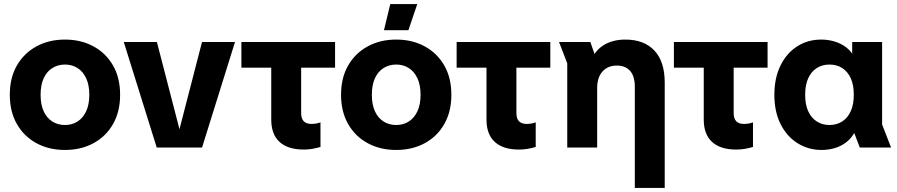

<svg xmlns="http://www.w3.org/2000/svg" viewBox="-20 -730 4440 950"><path d="M301.4 12Q222.4 12 160.7 -21.3Q99 -54.6 63.8 -115.9Q28.5 -177.2 28.5 -260.9Q28.5 -345.4 63.8 -406.3Q99 -467.3 160.7 -500.7Q222.4 -534.2 301.4 -534.2Q380.7 -534.2 442.3 -500.7Q503.9 -467.3 539.1 -406.3Q574.3 -345.4 574.3 -260.9Q574.3 -177.2 539.1 -115.9Q503.9 -54.6 442.3 -21.3Q380.7 12 301.4 12ZM301.4 -111.5Q336.6 -111.5 363.7 -128.8Q390.8 -146.1 406.3 -179.4Q421.9 -212.6 421.9 -260.9Q421.9 -309.6 406.3 -342.8Q390.8 -376 363.7 -393.3Q336.6 -410.6 301.4 -410.6Q266.3 -410.6 238.8 -393.3Q211.3 -376 196.1 -342.8Q180.9 -309.6 180.9 -260.9Q180.9 -212.6 196.1 -179.4Q211.3 -146.1 238.8 -128.8Q266.3 -111.5 301.4 -111.5Z M755.5 0 592.4 -522.2H756.3L868 -90.6L979.6 -522.2H1142.8L979.7 0Z M1482.6 10Q1404.5 10 1363.3 -27.7Q1322.1 -65.4 1322.1 -138.3V-449H1470.1V-170.8Q1470.1 -143.5 1482.8 -130.1Q1495.4 -116.7 1522 -116.7Q1530.9 -116.7 1541.7 -118.3Q1552.5 -120 1565.7 -124.5V-2.9Q1543.2 3.6 1523.7 6.8Q1504.2 10 1482.6 10ZM1174.4 -395.3V-522.2H1637.9V-395.3Z M1940.4 12Q1861.4 12 1799.7 -21.3Q1738 -54.6 1702.8 -115.9Q1667.5 -177.2 1667.5 -260.9Q1667.5 -345.4 1702.8 -406.3Q1738 -467.3 1799.7 -500.7Q1861.4 -534.2 1940.4 -534.2Q2019.7 -534.2 2081.3 -500.7Q2142.9 -467.3 2178.1 -406.3Q2213.3 -345.4 2213.3 -260.9Q2213.3 -177.2 2178.1 -115.9Q2142.9 -54.6 2081.3 -21.3Q2019.7 12 1940.4 12ZM1940.4 -111.5Q1975.6 -111.5 2002.7 -128.8Q2029.8 -146.1 2045.3 -179.4Q2060.9 -212.6 2060.9 -260.9Q2060.9 -309.6 2045.3 -342.8Q2029.8 -376 2002.7 -393.3Q1975.6 -410.6 1940.4 -410.6Q1905.3 -410.6 1877.8 -393.3Q1850.3 -376 1835.1 -342.8Q1819.9 -309.6 1819.9 -260.9Q1819.9 -212.6 1835.1 -179.4Q1850.3 -146.1 1877.8 -128.8Q1905.3 -111.5 1940.4 -111.5ZM1879.8 -580.5 1911.1 -710H2044.7L2000.7 -580.5Z M2547.6 10Q2469.5 10 2428.3 -27.7Q2387.1 -65.4 2387.1 -138.3V-449H2535.1V-170.8Q2535.1 -143.5 2547.8 -130.1Q2560.4 -116.7 2587 -116.7Q2595.9 -116.7 2606.7 -118.3Q2617.5 -120 2630.7 -124.5V-2.9Q2608.2 3.6 2588.7 6.8Q2569.2 10 2547.6 10ZM2239.4 -395.3V-522.2H2702.9V-395.3Z M3121 200V-301.1Q3121 -353.3 3097.5 -379.4Q3073.9 -405.6 3032.5 -405.6Q2987.3 -405.6 2961 -376.2Q2934.7 -346.7 2934.7 -294.7V0H2786.7V-416.6L2746 -522.2H2900.8L2921.7 -463Q2936.6 -485.6 2958.8 -501.4Q2980.9 -517.1 3010 -525.6Q3039.1 -534.2 3073.8 -534.2Q3167.3 -534.2 3218.2 -479.5Q3269 -424.9 3269 -321.5V200Z M3622.6 10Q3544.5 10 3503.3 -27.7Q3462.1 -65.4 3462.1 -138.3V-449H3610.1V-170.8Q3610.1 -143.5 3622.8 -130.1Q3635.4 -116.7 3662 -116.7Q3670.9 -116.7 3681.7 -118.3Q3692.5 -120 3705.7 -124.5V-2.9Q3683.2 3.6 3663.7 6.8Q3644.2 10 3622.6 10ZM3314.4 -395.3V-522.2H3777.9V-395.3Z M4045.4 12Q3979.6 12 3926.3 -21.4Q3872.9 -54.8 3842.2 -116.1Q3811.5 -177.4 3811.5 -260.5Q3811.5 -343.6 3841.5 -405.1Q3871.5 -466.7 3924.1 -500.4Q3976.7 -534.2 4043.3 -534.2Q4074 -534.2 4102.5 -526.6Q4131.1 -519 4155.3 -503.9Q4179.5 -488.8 4196.6 -464.6V-522.2H4344.6V-114L4389 0H4234.2L4206.7 -71.9Q4189.5 -42.2 4164 -23.7Q4138.6 -5.3 4108.4 3.4Q4078.3 12 4045.4 12ZM4083.9 -111.5Q4119.8 -111.5 4146.9 -128.8Q4174.1 -146.1 4189.3 -179.4Q4204.5 -212.6 4204.5 -261.2Q4204.5 -309.8 4189.3 -343.1Q4174.1 -376.3 4146.9 -393.5Q4119.8 -410.6 4083.9 -410.6Q4049 -410.6 4021.7 -393.5Q3994.3 -376.3 3979.1 -343.1Q3963.9 -309.8 3963.9 -261.2Q3963.9 -212.6 3979.1 -179.4Q3994.3 -146.1 4021.7 -128.8Q4049 -111.5 4083.9 -111.5Z"/></svg>

Font: TikTok Sans Light
Style: Regular
Weight: 300
Version: Version 4.000